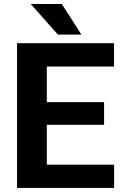

<svg xmlns="http://www.w3.org/2000/svg" viewBox="-20 -923 602 943"><path d="M540.5 -114.3V0H63.5V-710.9H540V-596.2H210V-421.4H491.2V-310.1H210V-114.3ZM283.7 -903.3 379.9 -752.9H264.6L130.9 -903.3Z"/></svg>

Font: Vazirmatn UI
Style: Bold
Weight: 700
Designer: Saber Rastikerdar
Foundry: Saber Rastikerdar
Version: Version 33.003